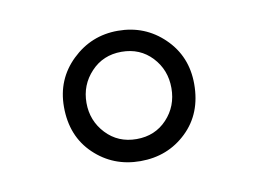

<svg xmlns="http://www.w3.org/2000/svg" viewBox="-42 -823 483 360"><g transform="rotate(-10 200.0 -643.0)"><path d="M200.2 -519Q148.4 -519 112.3 -553.5Q76.2 -587.9 76.2 -644Q76.2 -696.3 112.8 -731.7Q149.4 -767.1 200.2 -767.1Q252 -767.1 288.1 -731.9Q324.2 -696.8 324.2 -644Q324.2 -587.9 288.3 -553.5Q252.4 -519 200.2 -519ZM142.1 -702.6Q119.1 -678.2 119.1 -644Q119.1 -609.9 142.1 -585.4Q165 -561 200.2 -561Q235.4 -561 258.1 -585.2Q280.8 -609.4 280.8 -644Q280.8 -678.7 258.1 -702.9Q235.4 -727.1 200.2 -727.1Q165 -727.1 142.1 -702.6Z"/></g></svg>

Font: Kreadon Light
Style: Regular
Weight: 300
Designer: kohakuno
Foundry: StudioGnu
Version: Version 1.000;Glyphs 3.1.2 (3151)